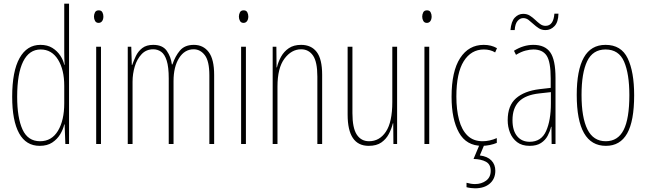

<svg xmlns="http://www.w3.org/2000/svg" viewBox="-20 -831 3501 1040"><path d="M195 -41Q121 -41 83.5 -109Q46 -177 46 -307Q46 -445 86 -516.5Q126 -588 199 -588Q237 -588 263.5 -571.5Q290 -555 306.5 -530Q323 -505 328 -480H330Q329 -499 328.5 -515.5Q328 -532 328 -548V-811H354V-51H334L330 -157H328Q322 -130 306 -103.5Q290 -77 263 -59Q236 -41 195 -41ZM197 -66Q260 -66 294 -122.5Q328 -179 328 -272V-366Q328 -454 294 -508.5Q260 -563 200 -563Q138 -563 105.5 -498Q73 -433 73 -307Q73 -193 102 -129.5Q131 -66 197 -66Z M515 -775Q529 -775 534.5 -764.5Q540 -754 540 -742Q540 -726 533 -716.5Q526 -707 514 -707Q501 -707 495 -717.5Q489 -728 489 -741Q489 -753 494.5 -764Q500 -775 515 -775ZM527 -578V-51H501V-578Z M1030 -588Q1081 -588 1110.5 -549Q1140 -510 1140 -425V-51H1114V-423Q1114 -500 1089.5 -532Q1065 -564 1029 -564Q980 -564 950 -516.5Q920 -469 920 -392V-51H894V-406Q894 -468 883 -502.5Q872 -537 853 -550.5Q834 -564 810 -564Q772 -564 747 -537.5Q722 -511 710 -471Q698 -431 698 -388V-51H672V-578H691L694 -479H696Q704 -502 716 -527.5Q728 -553 750.5 -570.5Q773 -588 810 -588Q861 -588 883.5 -555.5Q906 -523 911 -482H914Q929 -527 955 -557.5Q981 -588 1030 -588Z M1300 -775Q1314 -775 1319.5 -764.5Q1325 -754 1325 -742Q1325 -726 1318 -716.5Q1311 -707 1299 -707Q1286 -707 1280 -717.5Q1274 -728 1274 -741Q1274 -753 1279.5 -764Q1285 -775 1300 -775ZM1312 -578V-51H1286V-578Z M1611 -588Q1666 -588 1695.5 -549.5Q1725 -511 1725 -426V-51H1699V-416Q1699 -496 1675.5 -530Q1652 -564 1611 -564Q1559 -564 1521 -513.5Q1483 -463 1483 -362V-51H1457V-578H1477L1478 -466H1480Q1487 -496 1502.5 -524Q1518 -552 1544.5 -570Q1571 -588 1611 -588Z M2131 -578V-51H2111L2110 -163H2108Q2101 -134 2086.5 -106Q2072 -78 2046 -59.5Q2020 -41 1977 -41Q1863 -41 1863 -210V-578H1889V-218Q1889 -138 1912.5 -102Q1936 -66 1979 -66Q2036 -66 2070.5 -118Q2105 -170 2105 -279V-578Z M2293 -775Q2307 -775 2312.5 -764.5Q2318 -754 2318 -742Q2318 -726 2311 -716.5Q2304 -707 2292 -707Q2279 -707 2273 -717.5Q2267 -728 2267 -741Q2267 -753 2272.5 -764Q2278 -775 2293 -775ZM2305 -578V-51H2279V-578Z M2591 -41Q2506 -41 2466 -113Q2426 -185 2426 -307Q2426 -445 2472.5 -516.5Q2519 -588 2600 -588Q2641 -588 2672 -570L2662 -547Q2636 -563 2601 -563Q2532 -563 2492 -499.5Q2452 -436 2452 -308Q2452 -237 2466.5 -182Q2481 -127 2512.5 -96.5Q2544 -66 2594 -66Q2632 -66 2671 -83V-57Q2655 -50 2633 -45.5Q2611 -41 2591 -41ZM2663 94Q2663 137 2633.5 163Q2604 189 2553 189Q2544 189 2531 187.5Q2518 186 2507 183V159Q2532 166 2553 166Q2588 166 2613 147.5Q2638 129 2638 94Q2638 59 2612 45Q2586 31 2545 30L2579 -51H2605L2579 11Q2620 16 2641.5 38Q2663 60 2663 94Z M2869 -588Q2932 -588 2960.5 -547.5Q2989 -507 2989 -409V-51H2968L2967 -144H2965Q2959 -119 2946.5 -95.5Q2934 -72 2910.5 -56.5Q2887 -41 2849 -41Q2807 -41 2781 -61Q2755 -81 2742.5 -112.5Q2730 -144 2730 -180Q2730 -259 2775 -298.5Q2820 -338 2902 -348L2963 -355V-406Q2963 -496 2941 -529.5Q2919 -563 2869 -563Q2851 -563 2827 -557Q2803 -551 2775 -534L2764 -556Q2815 -588 2869 -588ZM2901 -325Q2827 -317 2791.5 -281.5Q2756 -246 2756 -180Q2756 -124 2781 -93.5Q2806 -63 2849 -63Q2912 -63 2938 -121Q2964 -179 2964 -271V-332ZM2745 -668Q2749 -715 2768.5 -735.5Q2788 -756 2814 -756Q2835 -756 2850.5 -746Q2866 -736 2879 -723.5Q2892 -711 2905.5 -701Q2919 -691 2935 -691Q2978 -691 2983 -757H3005Q3004 -711 2983.5 -689.5Q2963 -668 2935 -668Q2914 -668 2898.5 -678Q2883 -688 2869.5 -700.5Q2856 -713 2843 -723Q2830 -733 2814 -733Q2797 -733 2783.5 -717.5Q2770 -702 2768 -668Z M3415 -315Q3415 -175 3377 -108Q3339 -41 3262 -41Q3104 -41 3104 -317Q3104 -451 3142.5 -519.5Q3181 -588 3260 -588Q3345 -588 3380 -515Q3415 -442 3415 -315ZM3130 -317Q3130 -194 3162 -130Q3194 -66 3261 -66Q3327 -66 3358 -127Q3389 -188 3389 -316Q3389 -431 3360.5 -497Q3332 -563 3260 -563Q3191 -563 3160.5 -499.5Q3130 -436 3130 -317Z"/></svg>

Font: Noto Sans Tamil UI ExtraCondensed Thin
Style: Regular
Weight: 100
Width: 2
Designer: Jelle Bosma - Monotype Design Team
Foundry: Monotype Imaging Inc.
Version: Version 2.004; ttfautohint (v1.8.4.7-5d5b)